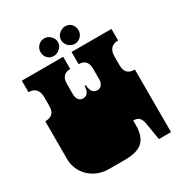

<svg xmlns="http://www.w3.org/2000/svg" viewBox="-200 -1008 1084 1154"><g transform="rotate(-30 341.5 -431.5)"><path d="M36 -135Q35 -140 34 -146Q33 -152 32.5 -158.5Q32 -165 32 -171V-172Q32 -185 32 -191Q32 -197 32 -209V-260Q32 -269 32 -273.5Q32 -278 32 -282.5Q32 -287 32 -296V-297Q32 -310 32 -316Q32 -322 32 -334V-434Q99 -434 99 -500V-564Q99 -599 82 -617.5Q65 -636 32 -636V-716H319V-631Q257 -631 257 -564V-492Q257 -468 268 -453.5Q279 -439 298 -439Q317 -439 329 -452Q341 -465 344 -501H351Q354 -465 366.5 -452Q379 -439 398 -439Q417 -439 428 -453.5Q439 -468 439 -492V-564Q439 -631 377 -631V-716H654V-636Q621 -636 604 -617.5Q587 -599 587 -564V-500Q587 -434 654 -434V-334Q654 -321 654 -315Q654 -309 654 -297V-296Q654 -287 654 -282.5Q654 -278 654 -273.5Q654 -269 654 -260V0H570L551 -115Q546 -147 532.5 -160.5Q519 -174 492 -174V-141Q492 -64 454.5 -29Q417 6 333 6H221Q152 6 101 -33Q50 -72 36 -135ZM358 -808Q358 -835 378.5 -852Q399 -869 419 -869Q447 -869 463 -851.5Q479 -834 479 -808Q479 -784 461.5 -766Q444 -748 418 -748Q394 -748 376 -766.5Q358 -785 358 -808ZM215 -809Q215 -833 232.5 -851Q250 -869 276 -869Q300 -869 318 -850.5Q336 -832 336 -809Q336 -782 315.5 -765Q295 -748 275 -748Q247 -748 231 -765.5Q215 -783 215 -809Z"/></g></svg>

Font: Danfo
Style: Regular
Weight: 400
Version: Version 1.000;Glyphs 3.2 (3236)